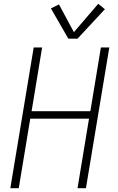

<svg xmlns="http://www.w3.org/2000/svg" viewBox="-20 -983 616 1003"><path d="M34 0H78L138 -363H445L385 0H429L551 -735H507L452 -402H145L200 -735H156ZM337 -781H385L528 -935L493 -963L366 -815L288 -960L246 -939Z"/></svg>

Font: Iosevka Sparkle XLtObl
Style: Regular
Weight: 200
Italic angle: -9°
Designer: Belleve Invis
Foundry: Belleve Invis
Version: Version 4.5.0; ttfautohint (v1.8.3)